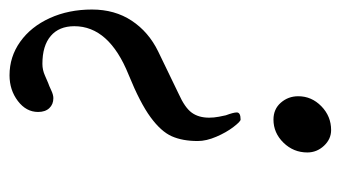

<svg xmlns="http://www.w3.org/2000/svg" viewBox="-197 -361 715 403"><g transform="rotate(90 160.5 -159.5)"><path d="M255 -217Q255 -185 245 -162.5Q235 -140 205 -118Q175 -96 116 -72Q14 -31 14 42Q14 74 34.5 91.5Q55 109 93 109Q106 109 118 103.5Q130 98 133 97Q139 95 148.5 90.5Q158 86 165 86Q178 86 186 94.5Q194 103 194 118Q194 143 171 160.5Q148 178 117 178Q78 178 46.5 155.5Q15 133 -3 93.5Q-21 54 -21 5Q-21 -43 2.5 -78.5Q26 -114 67 -134L156 -177Q185 -190 195.5 -204.5Q206 -219 206 -241Q206 -251 204 -261.5Q202 -272 201 -276Q195 -292 195 -299Q195 -307 210 -307Q214 -307 225.5 -292Q237 -277 246 -256Q255 -235 255 -217ZM279 -447Q279 -418 258.5 -397Q238 -376 210 -376Q188 -376 174.5 -391.5Q161 -407 161 -428Q161 -456 182 -476.5Q203 -497 232 -497Q251 -497 265 -482Q279 -467 279 -447Z"/></g></svg>

Font: EB Garamond Medium
Style: Italic
Weight: 500
Italic angle: -17.2°
Designer: Georg Duffner and Octavio Pardo
Foundry: Georg Duffner
Version: Version 1.000